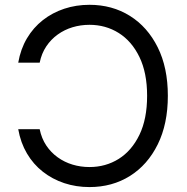

<svg xmlns="http://www.w3.org/2000/svg" viewBox="-20 -757 768 787"><path d="M346.7 -737.3Q439.9 -737.3 512.5 -691.9Q585 -646.5 626.5 -563Q668 -479.5 668 -364.3Q668 -249 626.5 -165Q585 -81.1 512.5 -35.6Q439.9 9.8 346.7 9.8Q292 9.8 243.4 -6.3Q194.8 -22.5 155.8 -53Q116.7 -83.5 90.6 -127.7Q64.5 -171.9 54.7 -227.5H142.6Q150.4 -189.5 169.7 -160.6Q189 -131.8 216.6 -112.1Q244.1 -92.3 277.3 -82.3Q310.5 -72.3 346.7 -72.3Q413.1 -72.3 466.6 -105.7Q520 -139.2 551.5 -204.3Q583 -269.5 583 -364.3Q583 -458.5 551.5 -523.4Q520 -588.4 466.6 -621.8Q413.1 -655.3 346.7 -655.3Q310.5 -655.3 277.3 -645.3Q244.1 -635.3 216.6 -615.5Q189 -595.7 169.7 -566.9Q150.4 -538.1 142.6 -500H54.7Q64.5 -556.2 90.6 -600.1Q116.7 -644 155.8 -674.6Q194.8 -705.1 243.4 -721.2Q292 -737.3 346.7 -737.3Z"/></svg>

Font: Inter
Style: Regular
Weight: 400
Designer: Rasmus Andersson
Foundry: rsms
Version: Version 4.000;git-8c9346024